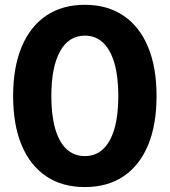

<svg xmlns="http://www.w3.org/2000/svg" viewBox="-20 -757 695 787"><path d="M327.7 9.8Q235.1 9.8 169.3 -34.5Q103.6 -78.7 68.7 -162Q33.8 -245.2 33.8 -363.4Q33.8 -481.2 68.8 -564.9Q103.8 -648.6 169.6 -693Q235.4 -737.3 327.8 -737.3Q420.2 -737.3 486.1 -692.8Q552 -648.3 586.8 -564.8Q621.7 -481.2 621.7 -363.3Q621.7 -245.2 586.9 -162Q552.1 -78.7 486.5 -34.5Q420.9 9.8 327.7 9.8ZM327.6 -117.2Q372 -117.2 402.5 -145.8Q433.1 -174.4 449.1 -229.5Q465 -284.7 465 -363.3Q465 -442.4 449.1 -497.7Q433.1 -552.9 402.5 -581.9Q371.8 -610.9 327.7 -610.9Q261.6 -610.9 226 -546.3Q190.4 -481.6 190.4 -363.2Q190.4 -284.7 206.2 -229.5Q222.1 -174.4 252.9 -145.8Q283.7 -117.2 327.6 -117.2Z"/></svg>

Font: Inter Tight
Style: Regular
Weight: 400
Designer: Rasmus Andersson
Foundry: rsms
Version: Version 3.002